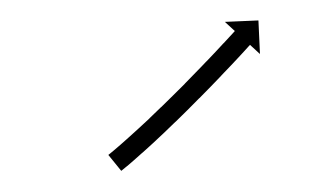

<svg xmlns="http://www.w3.org/2000/svg" viewBox="-20 -356 319 187"><path d="M86.9 -206.2C86.5 -205.9 86 -205.5 85.5 -205.1L98.1 -189.6C98.6 -190 99.1 -190.4 99.6 -190.8L99.6 -190.8L99.6 -190.8C101 -192 102.4 -193.1 103.8 -194.3L103.9 -194.3L103.9 -194.3C106 -196.2 108.2 -198 110.4 -199.9L110.4 -199.9L110.4 -199.9C113.2 -202.3 116 -204.8 118.7 -207.3L118.8 -207.3L118.8 -207.3C122.1 -210.2 125.3 -213.2 128.6 -216.2L128.6 -216.2L128.6 -216.2C132.2 -219.6 135.8 -222.9 139.4 -226.3L139.4 -226.3L139.4 -226.3C143.2 -230 147 -233.6 150.8 -237.3L150.9 -237.3L150.9 -237.3C154.8 -241.1 158.7 -244.9 162.6 -248.8L162.6 -248.8L162.6 -248.8C166.4 -252.6 170.3 -256.5 174.1 -260.4L174.2 -260.4L174.2 -260.4C177.9 -264.2 181.6 -267.9 185.3 -271.7L185.3 -271.7L185.3 -271.7C188.7 -275.3 192.2 -278.9 195.6 -282.4L195.6 -282.4L195.6 -282.5C198.7 -285.7 201.7 -288.9 204.8 -292.1L204.8 -292.1L204.8 -292.1C207.3 -294.8 209.9 -297.6 212.5 -300.3L212.5 -300.3L212.5 -300.3C214.4 -302.5 216.4 -304.6 218.4 -306.7L218.4 -306.7L218.4 -306.7C219.6 -308.1 220.9 -309.4 222.1 -310.8C222.6 -311.3 223 -311.8 223.5 -312.3L233.2 -303.4L231.7 -336.1L199 -334.7L208.7 -325.8C208.3 -325.3 207.8 -324.8 207.4 -324.3C206.2 -323 204.9 -321.6 203.7 -320.3L203.7 -320.3L203.7 -320.3C201.7 -318.2 199.8 -316 197.8 -313.9L197.8 -314L197.8 -314C195.3 -311.2 192.8 -308.5 190.2 -305.8L190.2 -305.8L190.2 -305.8C187.2 -302.6 184.2 -299.4 181.1 -296.2L181.1 -296.3L181.1 -296.3C177.8 -292.7 174.3 -289.2 170.9 -285.7L170.9 -285.7L170.9 -285.7C167.3 -281.9 163.6 -278.2 159.9 -274.4L159.9 -274.4L160 -274.4C156.1 -270.6 152.3 -266.8 148.5 -263L148.5 -263L148.5 -263C144.7 -259.2 140.8 -255.4 136.9 -251.6L136.9 -251.6L136.9 -251.7C133.2 -248 129.4 -244.4 125.6 -240.8L125.7 -240.8L125.7 -240.8C122.1 -237.5 118.6 -234.2 115 -230.9L115 -230.9L115 -230.9C111.8 -228 108.6 -225.1 105.4 -222.2L105.4 -222.2L105.4 -222.2C102.7 -219.8 100 -217.4 97.3 -215L97.3 -215L97.3 -215C95.2 -213.2 93.1 -211.4 91 -209.6L91 -209.6L91 -209.6C89.6 -208.5 88.3 -207.4 86.9 -206.2L86.9 -206.2Z"/></svg>

Font: FRB American Cursive Just Arrows
Style: Bold Italic
Weight: 700
Italic angle: -25°
Version: Version 2.0;Modular Font Editor K font №1